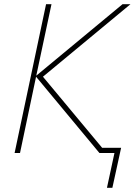

<svg xmlns="http://www.w3.org/2000/svg" viewBox="-20 -734 646 921"><path d="M493 167 529 0H457L153 -366L76 0H50L201 -714H227L154 -371L568 -714H606L186 -366L470 -25H561L519 167Z"/></svg>

Font: Noto Sans Thin
Style: Italic
Weight: 100
Italic angle: -12°
Designer: Monotype Design Team
Foundry: Monotype Imaging Inc.
Version: Version 2.013; ttfautohint (v1.8.4.7-5d5b)